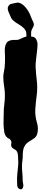

<svg xmlns="http://www.w3.org/2000/svg" viewBox="-20 -1032 312 1450"><path d="M17 -311Q17 -347 11 -381.5Q5 -416 5 -452Q5 -470 9 -487Q13 -504 15 -522Q17 -542 17.5 -561.5Q18 -581 18 -601Q18 -618 16.5 -638.5Q15 -659 18 -677Q21 -695 30.5 -709Q40 -723 62 -728Q79 -732 96.5 -730.5Q114 -729 131 -737Q148 -745 162.5 -751Q177 -757 197 -757Q215 -757 231 -753.5Q247 -750 256 -730Q264 -714 263.5 -695Q263 -676 261 -659Q258 -639 256.5 -619Q255 -599 252 -579Q248 -552 249 -526Q250 -500 252.5 -474Q255 -448 258 -422Q261 -396 261 -369Q261 -342 257.5 -314.5Q254 -287 251 -260Q248 -233 246.5 -206Q245 -179 249 -151Q252 -129 258.5 -108Q265 -87 266 -66Q267 -45 262 -24Q257 -3 240 11Q231 18 221.5 23.5Q212 29 202.5 35Q193 41 184.5 48Q176 55 169 66Q158 83 155 101.5Q152 120 152 140Q152 162 149 182.5Q146 203 146 225Q146 250 148.5 274Q151 298 151 323Q151 339 155 357Q159 375 151 389Q144 400 133 397.5Q122 395 116 386Q109 376 109.5 359.5Q110 343 109 332Q108 311 110 290.5Q112 270 114 249Q116 229 117.5 210.5Q119 192 117 172Q116 156 115.5 139.5Q115 123 106 109Q102 103 96 99.5Q90 96 83.5 92Q77 88 72 83.5Q67 79 65 70Q63 61 65.5 51Q68 41 64 33Q59 20 46.5 14.5Q34 9 26 -2Q15 -16 12 -35.5Q9 -55 8 -72Q6 -98 7 -124.5Q8 -151 8 -177Q8 -211 12.5 -244Q17 -277 17 -311ZM44 -987Q52 -999 61.5 -1001.5Q71 -1004 83 -1007Q97 -1010 110 -1012Q123 -1014 137 -1006Q158 -995 175.5 -973.5Q193 -952 203 -931Q208 -920 212.5 -908Q217 -896 222 -885Q225 -878 228.5 -871.5Q232 -865 234 -858Q238 -842 232 -831.5Q226 -821 220 -808Q215 -798 215 -785V-711Q215 -700 215.5 -689Q216 -678 214 -667Q212 -659 210 -654Q209 -652 209 -650.5Q209 -649 207 -647Q206 -644 201 -644Q194 -642 190 -646Q188 -648 187 -651.5Q186 -655 185 -658Q183 -668 183.5 -678Q184 -688 183 -698Q181 -709 180 -720Q179 -731 179 -742Q179 -756 179.5 -769.5Q180 -783 175 -797Q170 -809 161.5 -817.5Q153 -826 143 -834Q134 -841 122.5 -847.5Q111 -854 100 -861.5Q89 -869 79.5 -877.5Q70 -886 64 -897Q59 -908 54.5 -919Q50 -930 45 -941Q40 -952 38.5 -964Q37 -976 44 -987Z"/></svg>

Font: Double Feature
Style: Regular
Weight: 400
Designer: David Shetterly
Foundry: David Shetterly
Version: Version 2.100 1997 initial release